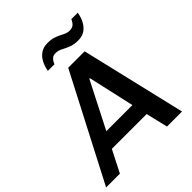

<svg xmlns="http://www.w3.org/2000/svg" viewBox="-278 -1033 1182 1182"><g transform="rotate(-45 313.0 -442.0)"><path d="M-41 0 315 -686H458L620 0H489L455 -143H152L79 0ZM205 -244H432L364 -546H359ZM213 -761Q219 -796 233.5 -823.5Q248 -851 272.5 -867.5Q297 -884 332 -884Q370 -884 395.5 -873.5Q421 -863 441.5 -852Q462 -841 484 -841Q506 -841 519 -852.5Q532 -864 540 -884H596Q591 -851 576.5 -823Q562 -795 538 -778Q514 -761 478 -761Q440 -761 413.5 -772Q387 -783 366.5 -794Q346 -805 323 -805Q304 -805 292 -794.5Q280 -784 270 -761Z"/></g></svg>

Font: Chivo Medium
Style: Italic
Weight: 500
Italic angle: -8.05°
Designer: Hector Gatti
Foundry: Omnibus-Type
Version: Version 2.002